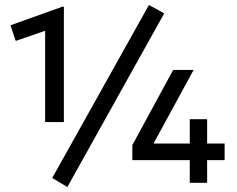

<svg xmlns="http://www.w3.org/2000/svg" viewBox="-20 -737 955 774"><path d="M162 -245V-613L43.5 -572L22 -635L231.5 -710H237.5V-245ZM745 0V-91.5H513.5V-152L678 -455H760.5L599 -158.5H745V-256.5H815V-158.5H885.5V-91.5H815V0ZM251.5 17 190.5 -19.5 580.5 -717 642 -683Z"/></svg>

Font: Geologica Thin Roman
Style: Regular
Weight: 400
Version: Version 1.010;gftools[0.9.28]